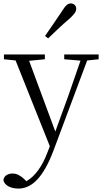

<svg xmlns="http://www.w3.org/2000/svg" viewBox="-31 -830 597 1121"><path d="M232 -620 250 -606C293 -647 334 -687 376 -722C404 -748 414 -763 414 -779C414 -799 398 -810 383 -810C366 -810 352 -799 333 -768C301 -719 266 -670 232 -620ZM344 -484 439 -476 368 -271 292 -62 139 -475 231 -484V-512H-8V-484L60 -477L260 24L246 60C216 141 173 200 123 228L112 217C90 196 67 183 43 183C17 183 -7 195 -11 220C-7 253 34 271 76 271C156 271 223 204 282 47L478 -477L545 -484V-512H344Z"/></svg>

Font: Noto Serif HK Light
Style: Regular
Weight: 300
Designer: Ryoko NISHIZUKA 西塚涼子 (kana & ideographs); Frank Grießhammer (Latin, Greek & Cyrillic); Wenlong ZHANG 张文龙 (bopomofo); San
Foundry: Adobe
Version: Version 2.001;hotconv 1.1.0;makeotfexe 2.6.0